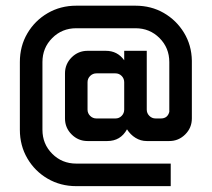

<svg xmlns="http://www.w3.org/2000/svg" viewBox="-20 -674 733 665"><path d="M244.1 -29.3Q189.5 -29.3 145 -55.2Q100.6 -81.1 74.7 -125.5Q48.8 -169.9 48.8 -224.6V-459Q48.8 -514.2 74.7 -558.3Q100.6 -602.5 145 -628.4Q189.5 -654.3 244.1 -654.3H449.2Q503.4 -654.3 547.1 -629.2Q590.8 -604 617.2 -560.8Q643.6 -517.6 644.5 -463.9V-263.7Q644.5 -231.4 621.6 -208.5Q598.6 -185.5 566.4 -185.5H488.3Q467.3 -185.5 449.5 -196.5Q431.6 -207.5 419.9 -226.1Q397.5 -185.5 351.6 -185.5H283.2Q251 -185.5 228 -208.5Q205.1 -231.4 205.1 -263.7V-419.9Q205.1 -452.1 228 -475.1Q251 -498 283.2 -498H346.7Q386.7 -498 410.2 -465.3V-498H488.3V-294.4Q488.3 -281.7 497.3 -272.7Q506.3 -263.7 519 -263.7H537.1Q560.5 -263.7 566.4 -286.6V-459Q566.4 -508.3 532.5 -542.2Q498.5 -576.2 449.2 -576.2H244.1Q194.8 -576.2 160.9 -542.2Q127 -508.3 127 -459V-224.6Q127 -175.3 160.9 -141.4Q194.8 -107.4 244.1 -107.4H571.3V-29.3ZM379.9 -263.7Q392.6 -263.7 401.4 -272.7Q410.2 -281.7 410.2 -294.4V-389.2Q410.2 -401.9 401.4 -410.9Q392.6 -419.9 379.9 -419.9H314Q301.3 -419.9 292.2 -410.9Q283.2 -401.9 283.2 -389.2V-294.4Q283.2 -281.7 292.2 -272.7Q301.3 -263.7 314 -263.7Z"/></svg>

Font: California Gothic
Style: Regular
Weight: 400
Version: Version 2.2;